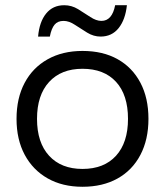

<svg xmlns="http://www.w3.org/2000/svg" viewBox="-20 -705 632 735"><path d="M295.8 10Q219.2 10 162.5 -22.1Q105.8 -54.2 74.6 -112.5Q43.3 -170.8 43.3 -250Q43.3 -329.2 74.2 -387.5Q105 -445.8 162.1 -477.9Q219.2 -510 295.8 -510Q374.2 -510 430.4 -478.3Q486.7 -446.7 517.5 -388.3Q548.3 -330 548.3 -250Q548.3 -170.8 517.5 -112.1Q486.7 -53.3 430 -21.7Q373.3 10 295.8 10ZM295.8 -58.3Q378.3 -58.3 424.2 -108.8Q470 -159.2 470 -250Q470 -341.7 424.2 -391.7Q378.3 -441.7 295.8 -441.7Q214.2 -441.7 167.9 -391.2Q121.7 -340.8 121.7 -250Q121.7 -159.2 167.9 -108.8Q214.2 -58.3 295.8 -58.3ZM125.8 -565Q130.8 -621.7 156.7 -653.3Q182.5 -685 225.8 -685Q254.2 -685 278.8 -670Q303.3 -655 325.8 -640Q348.3 -625 368.3 -625Q409.2 -625 420.8 -685H465.8Q460 -630 434.2 -597.5Q408.3 -565 365 -565Q338.3 -565 313.8 -580Q289.2 -595 266.7 -610Q244.2 -625 223.3 -625Q200.8 -625 188.8 -610.4Q176.7 -595.8 170.8 -565Z"/></svg>

Font: Funnel Display Light
Style: Regular
Weight: 300
Designer: NORD ID, Kristian Moeller
Foundry: Dicotype
Version: Version 1.000